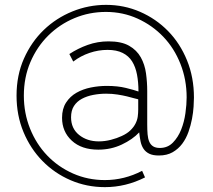

<svg xmlns="http://www.w3.org/2000/svg" viewBox="-20 -623 874 789"><path d="M416 -603Q490 -603 555.5 -574.5Q621 -546 670.5 -495.5Q720 -445 748.5 -375Q777 -305 777 -222Q777 -208 775.5 -184.5Q774 -161 769 -134.5Q764 -108 754.5 -81Q745 -54 729 -32.5Q713 -11 689.5 2.5Q666 16 633 16Q608 16 593 8.5Q578 1 569.5 -12Q561 -25 557.5 -42.5Q554 -60 552 -79Q525 -50 480.5 -29Q436 -8 384 -8Q315 -8 275 -45Q235 -82 235 -139Q235 -176 251.5 -201.5Q268 -227 294.5 -242Q321 -257 353.5 -263.5Q386 -270 419 -270Q464 -270 498 -261.5Q532 -253 549 -247Q549 -285 543 -316.5Q537 -348 523 -370.5Q509 -393 484 -405.5Q459 -418 422 -418Q384 -418 347.5 -405.5Q311 -393 281 -370L265 -401Q300 -424 340.5 -438.5Q381 -453 426 -453Q479 -453 510.5 -435Q542 -417 558.5 -387.5Q575 -358 580 -321.5Q585 -285 585 -249V-111Q585 -89 586.5 -71Q588 -53 593.5 -40.5Q599 -28 609.5 -21.5Q620 -15 637 -15Q669 -15 690.5 -37Q712 -59 724.5 -90.5Q737 -122 742 -158Q747 -194 747 -223Q747 -296 721.5 -360.5Q696 -425 651 -472Q606 -519 545.5 -546.5Q485 -574 415 -574Q347 -574 286 -548.5Q225 -523 178.5 -477Q132 -431 105 -368Q78 -305 78 -230Q78 -158 103.5 -94.5Q129 -31 174 16Q219 63 280 90Q341 117 411 117Q491 117 564 79L576 106Q497 146 411 146Q336 146 270 117.5Q204 89 154.5 38.5Q105 -12 76.5 -80.5Q48 -149 48 -230Q48 -314 78.5 -382.5Q109 -451 160 -500Q211 -549 277.5 -576Q344 -603 416 -603ZM480 -64Q502 -74 515.5 -87Q529 -100 536.5 -114.5Q544 -129 546 -143.5Q548 -158 548 -173V-215Q542 -216 530 -219.5Q518 -223 501.5 -227Q485 -231 463 -234.5Q441 -238 416 -238Q389 -238 363 -233Q337 -228 316.5 -217Q296 -206 284 -187.5Q272 -169 272 -141Q272 -95 305 -68.5Q338 -42 386 -42Q411 -42 436 -48.5Q461 -55 480 -64Z"/></svg>

Font: Oxford Sans
Style: Regular
Weight: 300
Designer: Matt McInerney, Pablo Impallari, Rodrigo Fuenzalida
Foundry: Matt McInerney, Pablo Impallari, Rodrigo Fuenzalida
Version: Version 3.000g; ttfautohint (v1.5) -l 8 -r 28 -G 28 -x 14 -D